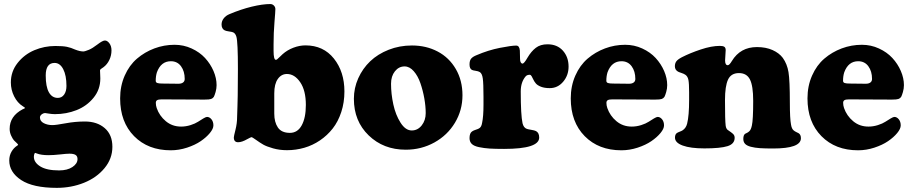

<svg xmlns="http://www.w3.org/2000/svg" viewBox="-20 -720 4474 941"><path d="M33.2 -315.9Q33.2 -369.6 66.2 -411.4Q99.1 -453.1 148.2 -473.9Q197.3 -494.6 251.5 -494.6Q288.1 -494.6 308.1 -490.5Q328.1 -486.3 348.1 -477.1Q371.6 -467.8 388.2 -467.8Q396 -467.8 416 -476.1Q432.6 -482.9 457.8 -502.2Q482.9 -521.5 494.1 -521.5Q505.9 -521.5 516.1 -507.8Q526.4 -494.1 526.4 -473.1Q526.4 -448.2 515.9 -426.3Q505.4 -404.3 487.8 -391.1Q485.4 -389.2 481.9 -387Q478.5 -384.8 476.8 -383.5Q475.1 -382.3 473.4 -380.9Q471.7 -379.4 470.9 -377.9Q470.2 -376.5 470.2 -375Q470.2 -372.6 470.9 -357.7Q471.7 -342.8 471.7 -335.4Q471.7 -281.2 438.2 -240.5Q404.8 -199.7 355 -180.2Q305.2 -160.6 249.5 -160.6Q234.9 -160.6 218.8 -163.3Q202.6 -166 200.7 -166Q194.3 -166 186.5 -161.1Q175.8 -153.8 175.8 -144.5Q175.8 -126 194.3 -116.5Q212.9 -106.9 236.8 -106.9Q253.9 -106.9 301.3 -115.7Q348.6 -124.5 396 -124.5Q456.1 -124.5 493.4 -92Q530.8 -59.6 530.8 -0.5Q530.8 57.6 492.2 104.2Q453.6 150.9 391.6 175.8Q329.6 200.7 258.3 200.7Q142.1 200.7 83.7 162.4Q25.4 124 25.4 66.4Q25.4 42.5 36.4 23.4Q47.4 4.4 64.5 -6.3Q68.8 -8.8 68.8 -11.2Q68.8 -12.2 64.5 -16.6Q54.2 -25.9 48.3 -32.2Q42.5 -38.6 34.9 -54.7Q27.3 -70.8 27.3 -88.4Q27.3 -150.9 91.3 -184.6Q92.8 -185.1 94.7 -186Q96.7 -187 97.9 -187.5Q99.1 -188 100.3 -188.7Q101.6 -189.5 102.1 -190.2Q102.5 -190.9 102.5 -191.4Q102.5 -192.4 91.3 -199.7Q65.4 -215.8 49.3 -247.8Q33.2 -279.8 33.2 -315.9ZM263.2 -240.2Q282.7 -240.2 294.2 -256.3Q305.7 -272.5 305.7 -298.8Q305.7 -350.6 289.8 -381.1Q273.9 -411.6 247.6 -411.6Q204.1 -411.6 204.1 -350.1Q204.1 -295.4 219.5 -267.8Q234.9 -240.2 263.2 -240.2ZM146 48.3Q146 76.2 177.5 95.7Q209 115.2 269.5 115.2Q310.1 115.2 335 98.6Q359.9 82 359.9 59.6Q359.9 45.4 350.3 39.3Q340.8 33.2 320.3 33.2Q306.6 33.2 274.2 36.9Q241.7 40.5 217.3 40.5Q181.6 40.5 160.6 32.2Q154.8 29.3 152.8 29.3Q151.4 29.3 149.4 32.2Q146 39.1 146 48.3Z M835.4 -500.5Q879.9 -500.5 919.2 -482.4Q958.5 -464.4 984.9 -435.8Q1011.2 -407.2 1026.4 -372.1Q1041.5 -336.9 1041.5 -302.7Q1041.5 -286.1 1036.6 -269Q1031.7 -252 1027.8 -245.1Q1022.9 -237.8 1014.4 -234.9Q1005.9 -231.9 982.4 -231.9L772 -232.9Q756.3 -232.9 750 -229Q743.7 -225.1 743.7 -215.8Q743.7 -203.1 748 -190.4Q761.2 -152.3 792.7 -126Q824.2 -99.6 867.7 -99.6Q891.1 -99.6 914.1 -106.9Q937 -114.3 950.7 -123.3Q964.4 -132.3 976.8 -139.6Q989.3 -147 994.6 -147Q1006.8 -147 1016.4 -135.3Q1025.9 -123.5 1025.9 -105.5Q1025.9 -88.9 1008.5 -67.9Q991.2 -46.9 963.6 -28.1Q936 -9.3 896.5 3.7Q856.9 16.6 816.9 16.6Q705.6 16.6 637.2 -52.7Q568.8 -122.1 568.8 -237.8Q568.8 -298.8 591.3 -349.6Q613.8 -400.4 651.4 -432.6Q689 -464.8 736.6 -482.7Q784.2 -500.5 835.4 -500.5ZM854.5 -309.6Q869.1 -309.6 877.2 -315.7Q885.3 -321.8 885.3 -333Q885.3 -370.6 867.2 -395.3Q849.1 -419.9 817.4 -419.9Q769 -419.9 749 -365.7Q743.2 -347.2 743.2 -324.2Q743.2 -315.9 751 -313.2Q758.8 -310.5 775.9 -310.5Z M1145.5 -307.1 1146 -382.8Q1146 -513.2 1138.7 -539.6Q1133.8 -556.6 1122.6 -561.5Q1116.7 -564 1102.3 -565.9Q1087.9 -567.9 1081.1 -571.3Q1065.9 -579.1 1065.9 -600.1Q1065.9 -616.2 1076.4 -629.9Q1086.9 -643.6 1105 -650.9Q1160.2 -674.3 1213.6 -687.3Q1267.1 -700.2 1304.7 -700.2Q1314.9 -700.2 1322.3 -692.9Q1329.6 -685.5 1329.6 -675.3Q1329.6 -663.6 1325.2 -611.6Q1320.8 -559.6 1320.8 -503.4V-470.7Q1320.8 -426.8 1332 -426.8Q1335 -426.8 1338.4 -429.4Q1341.8 -432.1 1350.3 -440.4Q1358.9 -448.7 1365.2 -454.6Q1387.7 -474.6 1417.7 -486.1Q1447.8 -497.6 1477.1 -497.6Q1564.9 -497.6 1616.5 -432.9Q1668 -368.2 1668 -272Q1668 -217.8 1652.6 -170.9Q1637.2 -124 1610.6 -90.1Q1584 -56.2 1548.3 -32Q1512.7 -7.8 1471.4 4.2Q1430.2 16.1 1386.7 16.1Q1350.1 16.1 1318.4 7.1Q1286.6 -2 1270.8 -11Q1254.9 -20 1232.4 -36.1Q1215.8 -47.9 1212.9 -47.9Q1210 -47.9 1191.9 -38.1Q1165.5 -22.9 1147 -22.9Q1126 -22.9 1126 -46.4Q1126 -51.8 1134 -83.7Q1142.1 -115.7 1142.1 -147Q1142.1 -151.9 1143.8 -200.4Q1145.5 -249 1145.5 -307.1ZM1400.9 -68.8Q1438.5 -68.8 1458.7 -105.7Q1479 -142.6 1479 -205.6Q1479 -276.4 1451.4 -316.9Q1423.8 -357.4 1386.2 -357.4Q1358.9 -357.4 1341.6 -333Q1324.2 -308.6 1324.2 -262.2V-163.1Q1324.2 -121.1 1342 -95Q1359.9 -68.8 1400.9 -68.8Z M1714.4 -235.8Q1714.4 -288.6 1735.8 -336.4Q1757.3 -384.3 1794.4 -419.7Q1831.5 -455.1 1884.8 -476.1Q1938 -497.1 1999 -497.1Q2068.8 -497.1 2125 -467.5Q2181.2 -438 2213.9 -381.8Q2246.6 -325.7 2246.6 -252.9Q2246.6 -179.7 2209.7 -118.4Q2172.9 -57.1 2108.9 -21.7Q2044.9 13.7 1968.3 13.7Q1859.4 13.7 1786.9 -56.4Q1714.4 -126.5 1714.4 -235.8ZM1998 -80.6Q2027.3 -80.6 2046.9 -105.5Q2066.4 -130.4 2066.4 -165.5Q2066.4 -199.2 2059.6 -237.8Q2052.7 -276.4 2040.5 -312Q2028.3 -347.7 2007.8 -371.1Q1987.3 -394.5 1962.9 -394.5Q1934.6 -394.5 1915.5 -370.6Q1896.5 -346.7 1896.5 -309.6Q1896.5 -259.8 1907.7 -208.3Q1918.9 -156.7 1943.1 -118.7Q1967.3 -80.6 1998 -80.6Z M2349.6 -206.1V-246.1Q2349.6 -310.5 2346.2 -335.2Q2342.8 -359.9 2331.5 -366.7Q2324.7 -371.1 2311 -373Q2297.4 -375 2293 -377.4Q2281.2 -383.3 2281.2 -404.3Q2281.2 -423.3 2289.3 -432.9Q2297.4 -442.4 2315.9 -449.7Q2372.6 -474.1 2429.7 -485.4Q2486.8 -496.6 2509.8 -496.6Q2525.9 -496.6 2527.8 -472.2Q2528.8 -448.7 2528.8 -431.2Q2528.8 -419.4 2532.5 -413.8Q2536.1 -408.2 2540.5 -408.2Q2548.8 -408.2 2565.4 -437.5Q2583.5 -468.3 2606 -485.6Q2628.4 -502.9 2663.1 -502.9Q2710.9 -502.9 2738.8 -471.7Q2766.6 -440.4 2766.6 -393.6Q2766.6 -350.6 2740 -319.3Q2713.4 -288.1 2674.3 -288.1Q2648.9 -288.1 2631.3 -294.9Q2613.8 -301.8 2606 -311.3Q2598.1 -320.8 2593.8 -330.3Q2589.4 -339.8 2585.4 -346.7Q2581.5 -353.5 2576.2 -353.5Q2563.5 -353.5 2556.6 -346.2Q2532.2 -317.9 2532.2 -272Q2532.2 -156.7 2541 -115.7Q2546.4 -93.8 2562 -88.4Q2567.4 -86.4 2583.7 -83.7Q2600.1 -81.1 2606.9 -77.6Q2622.6 -69.3 2622.6 -45.9Q2622.6 9.8 2450.7 9.8Q2406.2 9.8 2379.4 8.1Q2352.5 6.3 2327.9 1.2Q2303.2 -3.9 2292.2 -14.6Q2281.2 -25.4 2281.2 -43Q2281.2 -67.4 2293.5 -75.7Q2300.3 -80.6 2311.3 -84Q2322.3 -87.4 2327.1 -90.3Q2339.4 -96.2 2342.8 -117.7Q2349.6 -149.4 2349.6 -206.1Z M3043.9 -500.5Q3088.4 -500.5 3127.7 -482.4Q3167 -464.4 3193.4 -435.8Q3219.7 -407.2 3234.9 -372.1Q3250 -336.9 3250 -302.7Q3250 -286.1 3245.1 -269Q3240.2 -252 3236.3 -245.1Q3231.4 -237.8 3222.9 -234.9Q3214.4 -231.9 3190.9 -231.9L2980.5 -232.9Q2964.8 -232.9 2958.5 -229Q2952.1 -225.1 2952.1 -215.8Q2952.1 -203.1 2956.5 -190.4Q2969.7 -152.3 3001.2 -126Q3032.7 -99.6 3076.2 -99.6Q3099.6 -99.6 3122.6 -106.9Q3145.5 -114.3 3159.2 -123.3Q3172.9 -132.3 3185.3 -139.6Q3197.8 -147 3203.1 -147Q3215.3 -147 3224.9 -135.3Q3234.4 -123.5 3234.4 -105.5Q3234.4 -88.9 3217 -67.9Q3199.7 -46.9 3172.1 -28.1Q3144.5 -9.3 3105 3.7Q3065.4 16.6 3025.4 16.6Q2914.1 16.6 2845.7 -52.7Q2777.3 -122.1 2777.3 -237.8Q2777.3 -298.8 2799.8 -349.6Q2822.3 -400.4 2859.9 -432.6Q2897.5 -464.8 2945.1 -482.7Q2992.7 -500.5 3043.9 -500.5ZM3063 -309.6Q3077.6 -309.6 3085.7 -315.7Q3093.8 -321.8 3093.8 -333Q3093.8 -370.6 3075.7 -395.3Q3057.6 -419.9 3025.9 -419.9Q2977.5 -419.9 2957.5 -365.7Q2951.7 -347.2 2951.7 -324.2Q2951.7 -315.9 2959.5 -313.2Q2967.3 -310.5 2984.4 -310.5Z M3357.4 -230V-267.6Q3357.4 -310.5 3354 -327.9Q3350.6 -345.2 3339.8 -353Q3332.5 -358.4 3319.6 -362.5Q3306.6 -366.7 3302.7 -369.1Q3287.6 -377.9 3287.6 -395Q3287.6 -409.2 3294.4 -418.9Q3301.3 -428.7 3321.8 -439.5Q3361.8 -460 3414.3 -477.5Q3466.8 -495.1 3508.3 -495.1Q3522.9 -495.1 3529.8 -490.7Q3536.6 -486.3 3536.6 -474.1Q3536.6 -465.8 3535.2 -450.2Q3533.7 -434.6 3533.7 -423.8Q3533.7 -400.4 3546.9 -400.4Q3554.7 -400.4 3566.9 -420.9Q3608.4 -489.3 3689.9 -489.3Q3733.9 -489.3 3766.4 -474.6Q3798.8 -460 3816.4 -436.5Q3837.9 -406.7 3844.5 -366.2Q3851.1 -325.7 3851.1 -217.8Q3851.1 -138.2 3856.9 -108.9Q3860.4 -87.9 3870.1 -80.6Q3874.5 -76.7 3883.1 -72.5Q3891.6 -68.4 3893.6 -67.4Q3905.3 -60.5 3905.3 -42.5Q3905.3 7.8 3768.6 7.8Q3729 7.8 3704.1 6.1Q3679.2 4.4 3659.7 -0.7Q3640.1 -5.9 3631.6 -15.1Q3623 -24.4 3623 -39.1Q3623 -58.6 3632.3 -64.5Q3634.3 -65.4 3638.2 -67.4Q3642.1 -69.3 3645.8 -71.5Q3649.4 -73.7 3652.3 -76.7Q3660.6 -84 3665 -105Q3671.4 -132.3 3671.4 -226.1Q3671.4 -299.3 3655.5 -330.6Q3639.6 -361.8 3601.6 -361.8Q3563 -361.8 3548.1 -329.8Q3533.2 -297.9 3533.2 -229Q3533.2 -130.4 3536.6 -103.5Q3539.1 -86.4 3550.3 -80.6Q3564.9 -70.8 3570.8 -65.4Q3580.6 -57.6 3580.6 -44.9Q3580.6 -14.6 3545.7 -3.7Q3510.7 7.3 3432.1 7.3Q3364.3 7.3 3326.2 -6.6Q3288.1 -20.5 3288.1 -45.4Q3288.1 -61.5 3297.4 -67.9Q3301.3 -70.8 3311 -74.5Q3320.8 -78.1 3325.2 -81.1Q3342.3 -92.3 3347.7 -114.3Q3357.4 -153.3 3357.4 -230Z M4204.1 -500.5Q4248.5 -500.5 4287.8 -482.4Q4327.1 -464.4 4353.5 -435.8Q4379.9 -407.2 4395 -372.1Q4410.2 -336.9 4410.2 -302.7Q4410.2 -286.1 4405.3 -269Q4400.4 -252 4396.5 -245.1Q4391.6 -237.8 4383.1 -234.9Q4374.5 -231.9 4351.1 -231.9L4140.6 -232.9Q4125 -232.9 4118.7 -229Q4112.3 -225.1 4112.3 -215.8Q4112.3 -203.1 4116.7 -190.4Q4129.9 -152.3 4161.4 -126Q4192.9 -99.6 4236.3 -99.6Q4259.8 -99.6 4282.7 -106.9Q4305.7 -114.3 4319.3 -123.3Q4333 -132.3 4345.5 -139.6Q4357.9 -147 4363.3 -147Q4375.5 -147 4385 -135.3Q4394.5 -123.5 4394.5 -105.5Q4394.5 -88.9 4377.2 -67.9Q4359.9 -46.9 4332.3 -28.1Q4304.7 -9.3 4265.1 3.7Q4225.6 16.6 4185.5 16.6Q4074.2 16.6 4005.9 -52.7Q3937.5 -122.1 3937.5 -237.8Q3937.5 -298.8 3960 -349.6Q3982.4 -400.4 4020 -432.6Q4057.6 -464.8 4105.2 -482.7Q4152.8 -500.5 4204.1 -500.5ZM4223.1 -309.6Q4237.8 -309.6 4245.8 -315.7Q4253.9 -321.8 4253.9 -333Q4253.9 -370.6 4235.8 -395.3Q4217.8 -419.9 4186 -419.9Q4137.7 -419.9 4117.7 -365.7Q4111.8 -347.2 4111.8 -324.2Q4111.8 -315.9 4119.6 -313.2Q4127.4 -310.5 4144.5 -310.5Z"/></svg>

Font: Cooper* ExtraBold
Style: Regular
Weight: 800
Designer: Owen Earl
Foundry: indestructible type*
Version: Version 0.001